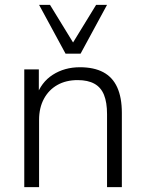

<svg xmlns="http://www.w3.org/2000/svg" viewBox="-20 -771 600 791"><path d="M80 0V-485H140V-372H129Q149 -432 197.5 -463Q246 -494 309 -494Q367 -494 405.5 -473.5Q444 -453 463 -411Q482 -369 482 -306V0H421V-301Q421 -349 408.5 -380Q396 -411 369 -426Q342 -441 300 -441Q252 -441 216.5 -421Q181 -401 161 -364Q141 -327 141 -277V0ZM250 -550 141 -751H186L281 -596L376 -751H421L312 -550Z"/></svg>

Font: Nunito Sans 12pt Light
Style: Regular
Weight: 300
Designer: Vernon Adams
Foundry: Vernon Adams
Version: Version 3.101;gftools[0.9.27]